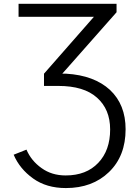

<svg xmlns="http://www.w3.org/2000/svg" viewBox="-20 -751 726 995"><path d="M50.8 50.8Q67.4 43.9 117.2 24.4Q141.6 82 195.3 120.1Q248 158.2 320.3 158.2Q427.7 158.2 489.3 92.8Q550.8 28.3 550.8 -80.1Q550.8 -184.6 482.4 -245.1Q415 -305.7 282.2 -305.7Q257.8 -305.7 208 -305.7Q208 -321.3 208 -369.1Q272.5 -442.4 466.8 -664.1Q369.1 -664.1 76.2 -664.1Q76.2 -680.7 76.2 -731.4Q203.1 -731.4 584 -731.4Q584 -720.7 584 -687.5Q513.7 -607.4 302.7 -369.1Q307.6 -369.1 323.2 -369.1Q467.8 -360.4 549.8 -285.2Q630.9 -209 630.9 -81.1Q630.9 57.6 544.9 140.6Q459 223.6 321.3 223.6Q220.7 223.6 151.4 173.8Q82 124 50.8 50.8Z"/></svg>

Font: Gothic A1
Style: Regular
Weight: 400
Designer: HanYang I&C Co.,Ltd.
Version: Version 2.50